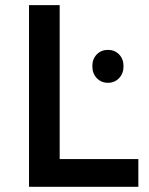

<svg xmlns="http://www.w3.org/2000/svg" viewBox="-20 -720 574 740"><path d="M91.8 0V-700.2H210V-106.9H513.2V0ZM353 -418.9Q335.9 -437 335.9 -464.8Q335.9 -492.7 353 -510.3Q370.1 -527.8 396 -527.8Q421.9 -527.8 439 -510.3Q456.1 -492.7 456.1 -464.8Q456.1 -437 439 -418.9Q421.9 -400.9 396 -400.9Q370.1 -400.9 353 -418.9Z"/></svg>

Font: Trueno
Style: Rg
Weight: 400
Designer: Julieta Ulanovsky
Foundry: Julieta Ulanovsky
Version: Version 3.001b